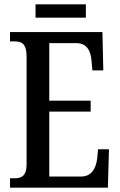

<svg xmlns="http://www.w3.org/2000/svg" viewBox="-20 -861 549 881"><path d="M143 -780H374V-841H143ZM26 0H475L480 -176H430L426 -133C420 -89 401 -51 352 -51H206V-349H396V-399H206V-663H332C379 -663 397 -626 400 -581L404 -538H454L450 -714H26V-671H47C78 -671 102 -662 102 -602V-107C102 -56 81 -43 47 -43H26Z"/></svg>

Font: Noto Serif Ethiopic ExtraCondensed Medium
Style: Regular
Weight: 500
Width: 2
Designer: Monotype Design Team
Foundry: Monotype Imaging Inc.
Version: Version 2.102